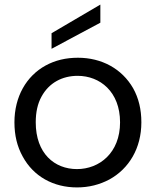

<svg xmlns="http://www.w3.org/2000/svg" viewBox="-20 -809 680 838"><path d="M79 -126C126 -39 213 9 316 9C368 9 415 -3 458 -26C543 -73 597 -162 597 -275C597 -332 585 -381 561 -424C512 -509 424 -557 320 -557C268 -557 221 -546 179 -523C95 -477 43 -387 43 -275C43 -218 55 -169 79 -126ZM161 -387C194 -448 252 -478 319 -478C416 -478 504 -409 504 -275C504 -142 414 -71 316 -71C218 -71 136 -139 136 -275C136 -319 144 -356 161 -387ZM205 -596 418 -710V-789L205 -664Z"/></svg>

Font: Poppins
Style: Regular
Weight: 400
Designer: Ninad Kale (Devanagari), Jonny Pinhorn (Latin)
Foundry: Indian Type Foundry
Version: 4.004